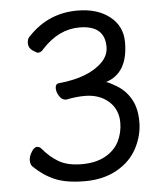

<svg xmlns="http://www.w3.org/2000/svg" viewBox="-53 -765 706 836"><g transform="rotate(-5 300.0 -347.5)"><path d="M285 24Q205 24 155 3Q105 -18 63 -59Q53 -69 53 -87Q53 -104 65 -123.5Q77 -143 89 -143Q99 -143 107 -135Q139 -96 177.5 -73.5Q216 -51 278 -51Q339 -51 380.5 -74Q422 -97 441 -135Q460 -173 460 -217Q460 -275 419.5 -310.5Q379 -346 315 -346Q279 -346 234 -337Q216 -337 204.5 -355Q193 -373 193 -390Q193 -410 210 -411Q341 -424 401 -485Q429 -514 429 -551Q429 -645 318 -645Q228 -645 155 -566Q144 -551 129 -551Q125 -551 107 -563Q89 -575 89 -596Q89 -617 102 -627Q189 -719 316 -719Q403 -719 457 -676.5Q511 -634 511 -564Q511 -428 413 -398Q421 -398 459 -375.5Q497 -353 520 -313Q543 -273 543 -213Q543 -154 514 -98.5Q485 -43 425.5 -9.5Q366 24 285 24Z"/></g></svg>

Font: LXGW WenKai Lite
Style: Bold
Weight: 700
Designer: LXGW / Fontworks Inc.
Foundry: LXGW / Fontworks Inc.
Version: Version 1.330;April 28, 2024